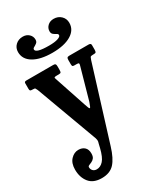

<svg xmlns="http://www.w3.org/2000/svg" viewBox="-252 -869 1048 1226"><g transform="rotate(-30 272.5 -256.0)"><path d="M360.5 -774Q392.5 -774 414 -753.5Q435.5 -733 435.5 -702Q435.5 -649.5 385 -619.5Q334.5 -589.5 247 -589.5Q159 -589.5 108.5 -619.8Q58 -650 58 -703Q58 -733.5 79.2 -753.8Q100.5 -774 133 -774Q160 -774 177.5 -757.5Q195 -741 195 -717.5Q195 -701.5 184.8 -693.5Q174.5 -685.5 164.2 -680.2Q154 -675 154 -667Q154 -640 251 -640Q293.5 -640 316.5 -647.8Q339.5 -655.5 339.5 -667Q339.5 -675.5 329.2 -680.5Q319 -685.5 308.8 -693.5Q298.5 -701.5 298.5 -717.5Q298.5 -741 316 -757.5Q333.5 -774 360.5 -774ZM-2 129Q-2 81.5 22.8 55.5Q47.5 29.5 78.5 29.5Q106.5 29.5 123.5 45Q140.5 60.5 140.5 90.5Q140.5 113 131.8 124Q123 135 111.5 140Q100 145 91.2 148.8Q82.5 152.5 82.5 160Q82.5 175.5 92.8 186Q103 196.5 120.5 196.5Q147.5 196.5 169 172.8Q190.5 149 205 90L211.5 62.5Q217.5 46.5 215.5 33.8Q213.5 21 207 6L46 -431Q40.5 -442.5 38 -446.2Q35.5 -450 20.5 -450H17.5Q6 -450 2.2 -453.2Q-1.5 -456.5 -1.5 -467V-508.5Q-1.5 -520 13.5 -520H211Q223 -520 227 -515.8Q231 -511.5 231 -498.5V-474Q231 -459 227.8 -454.5Q224.5 -450 211 -450H197Q183.5 -450 180.2 -447.2Q177 -444.5 181 -435L258.5 -203Q265 -185 268.5 -174.8Q272 -164.5 276 -164.5Q280 -164.5 283.2 -173.5Q286.5 -182.5 293.5 -200.5L359 -433Q362 -443 359.2 -446.5Q356.5 -450 341.5 -450H327.5Q316.5 -450 313.8 -454Q311 -458 311 -468V-498.5Q311 -511.5 315 -515.8Q319 -520 331.5 -520H472.5Q489.5 -520 489.5 -506.5V-471.5Q489.5 -460.5 486.5 -455.2Q483.5 -450 472.5 -450H464.5Q447 -450 444.2 -444Q441.5 -438 437 -426L269.5 114Q246.5 190 213.5 225.8Q180.5 261.5 120.5 261.5Q58.5 261.5 28.2 223.8Q-2 186 -2 129Z"/></g></svg>

Font: Besley* Condensed Semi
Style: Regular
Weight: 600
Width: 3
Designer: Owen Earl
Foundry: indestructible type*
Version: Version 3.000; ttfautohint (v1.8.3)